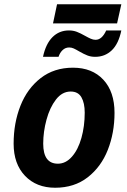

<svg xmlns="http://www.w3.org/2000/svg" viewBox="-20 -872 596 902"><path d="M44 -197Q44 -294 76 -375Q108 -456 171 -505Q234 -554 323 -554Q413 -554 465.5 -497.5Q518 -441 518 -342Q518 -248 486.5 -168Q455 -88 392 -39Q329 10 239 10Q151 10 97.5 -46Q44 -102 44 -197ZM378 -343Q378 -388 362.5 -415Q347 -442 312 -442Q272 -442 243 -404.5Q214 -367 198.5 -310Q183 -253 183 -197Q183 -103 252 -103Q289 -103 318 -136Q347 -169 362.5 -224Q378 -279 378 -343ZM248 -852H550L530 -762H229ZM304 -729Q324 -729 341 -722.5Q358 -716 379 -704Q395 -695 406.5 -690Q418 -685 429 -685Q459 -685 479 -729H550Q537 -666 505 -635.5Q473 -605 427 -605Q407 -605 390.5 -611.5Q374 -618 353 -630Q336 -640 326 -644.5Q316 -649 305 -649Q287 -649 274 -636.5Q261 -624 255 -605H182Q195 -666 226.5 -697.5Q258 -729 304 -729Z"/></svg>

Font: Noto Sans Display
Style: Bold Italic
Weight: 700
Italic angle: -12°
Designer: Monotype Design team
Foundry: Monotype Imaging Inc.
Version: Version 1.000